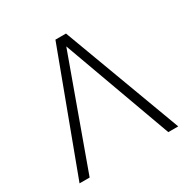

<svg xmlns="http://www.w3.org/2000/svg" viewBox="-165 -880 1012 1030"><g transform="rotate(-30 341.5 -365.0)"><path d="M343.8 -670.9 100.6 1H38.1L311.5 -731.4H377L649.4 1H587.9Z"/></g></svg>

Font: Gen Shin Gothic Light
Style: Regular
Weight: 200
Designer: [Source Han Sans]
Ryoko NISHIZUKA  (kana & ideographs); Paul D. Hunt (Latin, Greek & Cyrillic); Wenlong ZHANG  (bopomofo
Version: Version 1.002.20150607